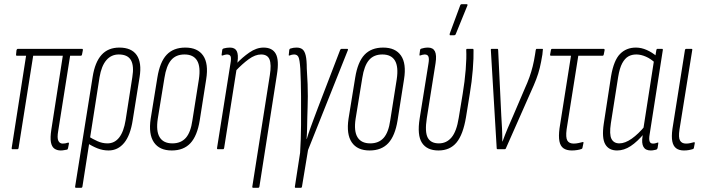

<svg xmlns="http://www.w3.org/2000/svg" viewBox="-20 -715 3388 920"><path d="M271 6Q253 6 240.5 -3Q228 -12 224 -33.5Q220 -55 226 -94L281 -448H139L69 -6Q68 0 63 0H39Q35 0 36 -6L105 -448H61Q56 -448 57 -454L59 -474Q61 -481 66 -481H373Q378 -481 377 -474L373 -454Q372 -448 367 -448H316L259 -88Q253 -54 259.5 -40.5Q266 -27 280 -27Q287 -27 292.5 -28Q298 -29 304 -31Q312 -34 310 -25L306 -5Q305 1 301 2Q294 3 286.5 4.5Q279 6 271 6Z M345 185Q339 185 340 179L424 -347Q435 -417 466.5 -452Q498 -487 552 -487Q610 -487 635 -451Q660 -415 649 -346L616 -140Q605 -67 575 -30.5Q545 6 500 6Q473 6 447.5 -4Q422 -14 398 -30L403 -62Q424 -49 447 -38.5Q470 -28 495 -28Q529 -28 551 -56Q573 -84 582 -140L614 -345Q623 -399 607.5 -426.5Q592 -454 549 -454Q513 -454 489.5 -426.5Q466 -399 457 -345L375 179Q374 185 368 185Z M803 6Q744 6 717.5 -33Q691 -72 702 -146L734 -343Q746 -418 778.5 -452.5Q811 -487 868 -487Q927 -487 953.5 -448.5Q980 -410 968 -335L937 -138Q925 -64 892.5 -29Q860 6 803 6ZM806 -28Q847 -28 870.5 -54.5Q894 -81 902 -139L933 -335Q942 -395 924.5 -424.5Q907 -454 864 -454Q823 -454 800 -427Q777 -400 768 -342L736 -146Q727 -87 745 -57.5Q763 -28 806 -28Z M1194 185Q1188 185 1189 179L1273 -355Q1281 -406 1271.5 -430Q1262 -454 1231 -454Q1203 -454 1172 -431.5Q1141 -409 1108 -374L1111 -408Q1141 -440 1175 -463.5Q1209 -487 1243 -487Q1285 -487 1301.5 -457Q1318 -427 1307 -358L1223 179Q1222 185 1216 185ZM1024 0Q1019 0 1020 -6L1084 -409Q1089 -436 1085 -445Q1081 -454 1067 -454Q1063 -454 1057.5 -452.5Q1052 -451 1046 -449Q1041 -448 1042 -454L1045 -476Q1046 -480 1048 -481Q1050 -482 1052 -483Q1059 -485 1067 -486Q1075 -487 1082 -487Q1106 -487 1114.5 -470Q1123 -453 1118 -418L1114 -397V-386L1054 -6Q1053 0 1049 0Z M1397 185Q1392 185 1393 179L1418 17Q1422 -46 1422.5 -116Q1423 -186 1422.5 -255Q1422 -324 1419 -386Q1416 -430 1410 -442Q1404 -454 1389 -454Q1379 -454 1367 -449Q1365 -448 1364 -449.5Q1363 -451 1364 -455L1366 -475Q1367 -482 1374 -483Q1380 -485 1386.5 -486Q1393 -487 1401 -487Q1419 -487 1429.5 -478.5Q1440 -470 1445 -448.5Q1450 -427 1450 -387Q1453 -344 1454 -312Q1455 -280 1455 -254Q1455 -228 1454 -203Q1453 -177 1452.5 -151.5Q1452 -126 1451.5 -100Q1451 -74 1449 -49H1450Q1457 -73 1465.5 -96.5Q1474 -120 1483.5 -145.5Q1493 -171 1504 -200L1610 -476Q1613 -481 1616 -481H1643Q1649 -481 1647 -475L1456 4L1427 179Q1426 185 1421 185Z M1751 6Q1692 6 1665.5 -33Q1639 -72 1650 -146L1682 -343Q1694 -418 1726.5 -452.5Q1759 -487 1816 -487Q1875 -487 1901.5 -448.5Q1928 -410 1916 -335L1885 -138Q1873 -64 1840.5 -29Q1808 6 1751 6ZM1754 -28Q1795 -28 1818.5 -54.5Q1842 -81 1850 -139L1881 -335Q1890 -395 1872.5 -424.5Q1855 -454 1812 -454Q1771 -454 1748 -427Q1725 -400 1716 -342L1684 -146Q1675 -87 1693 -57.5Q1711 -28 1754 -28Z M2081 6Q2026 6 2002 -30.5Q1978 -67 1991 -148L2033 -410Q2037 -433 2033 -443.5Q2029 -454 2015 -454Q2010 -454 2004.5 -452.5Q1999 -451 1993 -449Q1989 -448 1990 -454L1993 -476Q1994 -481 1999 -482Q2005 -484 2013.5 -485.5Q2022 -487 2031 -487Q2055 -487 2064 -469Q2073 -451 2067 -412L2025 -148Q2015 -83 2029.5 -55.5Q2044 -28 2083 -28Q2120 -28 2144 -57Q2168 -86 2178 -150L2197 -265Q2207 -325 2211.5 -381.5Q2216 -438 2214 -476Q2214 -481 2219 -481H2245Q2249 -481 2249 -476Q2250 -439 2245.5 -381.5Q2241 -324 2231 -265L2213 -154Q2199 -70 2167.5 -32Q2136 6 2081 6ZM2138 -546Q2135 -546 2134.5 -548Q2134 -550 2135 -554L2185 -689Q2186 -692 2188 -693.5Q2190 -695 2193 -695H2216Q2219 -695 2220 -693Q2221 -691 2219 -687L2164 -552Q2162 -546 2155 -546Z M2365 0Q2360 0 2360 -5L2332 -475Q2331 -481 2336 -481H2363Q2367 -481 2367 -476L2382 -161Q2384 -130 2385.5 -100Q2387 -70 2387 -37H2388Q2400 -70 2413 -101Q2426 -132 2440 -163L2493 -287Q2508 -320 2517 -345.5Q2526 -371 2532.5 -397Q2539 -423 2544 -455L2547 -475Q2548 -481 2552 -481H2578Q2583 -481 2581 -475L2579 -454Q2573 -417 2566.5 -390Q2560 -363 2549.5 -335.5Q2539 -308 2522 -271L2404 -4Q2403 0 2398 0Z M2720 6Q2695 6 2680 -4.5Q2665 -15 2660.5 -38.5Q2656 -62 2661 -100L2716 -448H2620Q2615 -448 2616 -454L2620 -476Q2621 -481 2625 -481H2872Q2878 -481 2877 -474L2873 -454Q2872 -448 2867 -448H2751L2695 -95Q2690 -56 2698.5 -41.5Q2707 -27 2729 -27Q2740 -27 2751.5 -29.5Q2763 -32 2771 -34Q2776 -36 2776 -31L2771 -7Q2771 -3 2766 -1Q2758 2 2745.5 4Q2733 6 2720 6Z M2937 6Q2897 6 2880 -24Q2863 -54 2873 -122L2908 -350Q2921 -426 2951 -456.5Q2981 -487 3027 -487Q3053 -487 3079 -475.5Q3105 -464 3127 -445L3120 -413Q3099 -433 3075 -443.5Q3051 -454 3029 -454Q3007 -454 2990.5 -444.5Q2974 -435 2961.5 -412Q2949 -389 2942 -346L2907 -124Q2899 -71 2910 -49.5Q2921 -28 2948 -28Q2975 -28 3007 -50.5Q3039 -73 3071 -112L3068 -77Q3034 -36 3002 -15Q2970 6 2937 6ZM3098 6Q3048 6 3059 -63L3063 -88L3062 -93L3114 -427L3119 -439L3125 -475Q3126 -481 3130 -481H3152Q3157 -481 3156 -475L3093 -72Q3089 -49 3092.5 -38Q3096 -27 3109 -27Q3115 -27 3120.5 -28.5Q3126 -30 3132 -32Q3136 -33 3134 -26L3131 -6Q3130 -1 3125 2Q3119 3 3112.5 4.5Q3106 6 3098 6Z M3257 6Q3234 6 3220 -4.5Q3206 -15 3201.5 -37.5Q3197 -60 3202 -97L3262 -475Q3263 -481 3269 -481H3292Q3299 -481 3297 -475L3236 -95Q3230 -56 3238.5 -41.5Q3247 -27 3267 -27Q3278 -27 3286.5 -29Q3295 -31 3303 -33Q3310 -36 3309 -28L3305 -7Q3304 -2 3301 -1Q3292 2 3281 4Q3270 6 3257 6Z"/></svg>

Font: Sofia Sans Extra Condensed ExtraLight
Style: Italic
Weight: 250
Italic angle: -9°
Version: Version 4.100